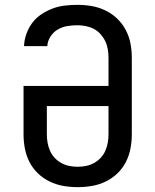

<svg xmlns="http://www.w3.org/2000/svg" viewBox="-20 -763 640 791"><path d="M300 8Q270 8 241 3Q212 -2 185 -15Q158 -28 136.5 -48.5Q115 -69 101.5 -95.5Q88 -122 82.5 -151Q77 -180 77 -210V-409H427V-525Q427 -543 424 -560.5Q421 -578 413.5 -593.5Q406 -609 394 -622.5Q382 -636 366.5 -644Q351 -652 333.5 -655.5Q316 -659 299 -659Q278 -659 257 -655.5Q236 -652 218 -641.5Q200 -631 188 -612.5Q176 -594 175 -573H79Q80 -599 89 -624Q98 -649 113.5 -669.5Q129 -690 151 -704.5Q173 -719 197 -728Q221 -737 247 -740Q273 -743 299 -743Q329 -743 358 -738Q387 -733 414 -720Q441 -707 462.5 -686.5Q484 -666 498 -639.5Q512 -613 517.5 -584Q523 -555 523 -525V-210Q523 -180 517.5 -151Q512 -122 498.5 -95.5Q485 -69 463.5 -48.5Q442 -28 415 -15Q388 -2 359 3Q330 8 300 8ZM300 -76Q318 -76 335 -79.5Q352 -83 367.5 -91.5Q383 -100 395 -113Q407 -126 414 -142Q421 -158 424 -175Q427 -192 427 -210V-326H173V-210Q173 -192 176 -175Q179 -158 186 -142Q193 -126 205 -113Q217 -100 232.5 -91.5Q248 -83 265 -79.5Q282 -76 300 -76Z"/></svg>

Font: Zed Mono Medium Extended
Style: Regular
Weight: 500
Width: 7
Monospace: yes
Designer: Belleve Invis
Foundry: Belleve Invis
Version: Version 1.0.0; ttfautohint (v1.8.4)